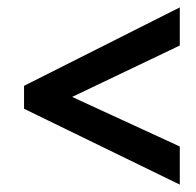

<svg xmlns="http://www.w3.org/2000/svg" viewBox="-20 -618 531 519"><path d="M466 -119 45 -324V-386L466 -598V-495L175 -356L466 -222Z"/></svg>

Font: Noto Sans Condensed SemiBold
Style: Italic
Weight: 600
Width: 3
Italic angle: -12°
Designer: Monotype Design Team
Foundry: Monotype Imaging Inc.
Version: Version 2.013; ttfautohint (v1.8.4.7-5d5b)